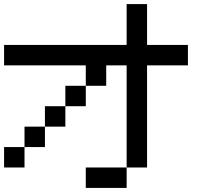

<svg xmlns="http://www.w3.org/2000/svg" viewBox="-20 -920 1040 940"><path d="M0 -100V-200H100V-100ZM0 -600V-700H600V-900H700V-700H900V-600H700V-100H600V-600H500V-500H400V-600ZM200 -200H100V-300H200ZM200 -300V-400H300V-300ZM400 0V-100H600V0ZM400 -500V-400H300V-500Z"/></svg>

Font: GalmuriMono9 Regular
Style: Regular
Weight: 400
Designer: Lee Minseo (quiple)
Version: Version 2.399;hotconv 1.1.1;makeotfexe 2.6.0 DEVELOPMENT